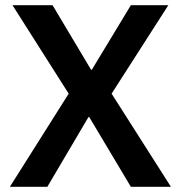

<svg xmlns="http://www.w3.org/2000/svg" viewBox="-20 -718 695 738"><path d="M637 0H483L323 -268H320L162 0H18L244 -358L28 -698H182L330 -450H333L483 -698H627L409 -358Z"/></svg>

Font: IBM Plex Arabic SemiBold
Style: Regular
Weight: 600
Designer: Mike Abbink, Paul van der Laan, Pieter van Rosmalen, Wael Morcos, Khajak Apelian
Foundry: Bold Monday
Version: Version 1.0